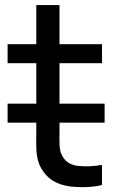

<svg xmlns="http://www.w3.org/2000/svg" viewBox="-20 -739 490 767"><path d="M217.7 -249H397.9V-325H217.7V-486.5H387.5V-562.5H217.7V-718.8H125V-562.5H10.4V-486.5H125V-325H10.4V-249H125V-212.5C125 -154.2 120.8 -107.3 144.8 -66.7C169.8 -22.9 205.2 -3.1 255.2 5.2C292.7 10.4 349 10.4 387.5 0V-80.2C358.3 -75 324 -72.9 294.8 -76C267.7 -78.1 241.7 -90.6 229.2 -115.6C214.6 -139.6 217.7 -170.8 217.7 -216.7Z"/></svg>

Font: Manrope3 Medium
Style: Regular
Weight: 500
Width: 4
Designer: Mikhail Sharanda
Foundry: Mikhail Sharanda
Version: Version 3.000;PS 003.000;hotconv 1.0.88;makeotf.lib2.5.64775